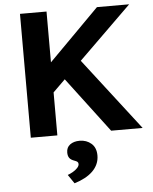

<svg xmlns="http://www.w3.org/2000/svg" viewBox="-63 -752 863 1081"><g transform="rotate(-5 368.5 -211.5)"><path d="M409 -407 723 0H545L310 -311L241 -243V0H91V-700H241V-413L526 -700H708ZM280 227Q294 222 309 213.5Q324 205 335 193.5Q346 182 346 171Q346 163 341 158.5Q336 154 324 150Q304 143 296 131.5Q288 120 288 101Q288 72 309 56.5Q330 41 363 41Q402 41 429 64.5Q456 88 456 132Q456 158 446 180.5Q436 203 417.5 221Q399 239 373 253Q347 267 314 277Z"/></g></svg>

Font: Mach SemiBold
Style: Regular
Weight: 600
Version: Version 1.002